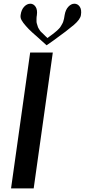

<svg xmlns="http://www.w3.org/2000/svg" viewBox="-20 -1040 468 1060"><path d="M271.5 -750 166 0H41L146.5 -750ZM242.2 -830.1Q244.1 -832 256.3 -840.8Q268.6 -849.6 271 -851.6Q273.4 -853.5 283.2 -861.3Q293 -869.1 295.4 -871.6Q297.9 -874 305.2 -881.3Q312.5 -888.7 314.9 -893.6Q317.4 -898.4 322.3 -906.2Q327.1 -914.1 329.1 -920.9Q331.1 -927.7 333.5 -937Q335.9 -946.3 336.9 -957Q341.8 -986.3 357.4 -1002.9Q373 -1019.5 390.6 -1019.5Q409.2 -1019.5 420.4 -1002.9Q431.6 -986.3 426.8 -957Q423.8 -933.6 388.2 -902.8Q352.5 -872.1 276.4 -817.4Q251 -799.8 237.3 -790Q225.6 -799.8 209.5 -814.9Q193.4 -830.1 183.6 -838.4Q173.8 -846.7 160.2 -858.9Q146.5 -871.1 139.2 -878.9Q131.8 -886.7 123 -896.5Q114.3 -906.2 108.9 -913.6Q103.5 -920.9 99.1 -928.7Q94.7 -936.5 93.8 -943.4Q92.8 -950.2 93.8 -957Q97.7 -986.3 113.3 -1002.9Q128.9 -1019.5 147.5 -1019.5Q165 -1019.5 176.3 -1002.9Q187.5 -986.3 183.6 -957Q181.6 -946.3 181.6 -937Q181.6 -927.7 181.6 -920.9Q181.6 -914.1 184.6 -906.2Q187.5 -898.4 188.5 -893.6Q189.5 -888.7 194.3 -881.3Q199.2 -874 200.7 -871.1Q202.1 -868.2 210 -860.8Q217.8 -853.5 219.7 -851.6Q221.7 -849.6 230.5 -840.8Q239.3 -832 242.2 -830.1Z"/></svg>

Font: okolaks
Style: BoldItalic
Weight: 600
Width: 8
Italic angle: -8°
Version: Version 000.6.0